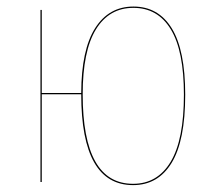

<svg xmlns="http://www.w3.org/2000/svg" viewBox="-20 -547 641 577"><path d="M380.9 -527.3Q456.1 -527.3 496.3 -461.7Q536.6 -396 536.6 -262.2Q536.6 -124.5 495.8 -57.6Q455.1 9.3 379.9 9.3Q224.1 9.3 224.1 -263.7H105.5V0H101.6V-517.1H105.5V-267.6H224.1Q224.6 -397.5 265.9 -462.4Q307.1 -527.3 380.9 -527.3ZM379.9 5.4Q453.1 5.4 492.9 -60.8Q532.7 -127 532.7 -262.2Q532.7 -394 493.4 -458.7Q454.1 -523.4 380.9 -523.4Q308.1 -523.4 268.3 -458.7Q228.5 -394 228.5 -263.7Q228.5 5.4 379.9 5.4Z"/></svg>

Font: Fira Sans Compressed Four
Style: Regular
Weight: 100
Width: 1
Designer: Carrois Corporate & Edenspiekermann AG
Foundry: Carrois Corporate GbR & Edenspiekermann AG
Version: Version 4.203;PS 004.203;hotconv 1.0.88;makeotf.lib2.5.64775